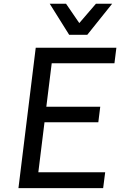

<svg xmlns="http://www.w3.org/2000/svg" viewBox="-20 -974 640 994"><path d="M75.5 0 165 -727H582.5L572.5 -646.5H207L252.5 -685L216.5 -394.5L179.5 -421.5H499L489 -341H184L214 -370.5L172.5 -34L138 -82H524.5L514 0ZM338 -794 237.5 -954.5H322L390.5 -854.5L476.5 -954.5H560.5L432 -794Z"/></svg>

Font: Spline Sans Mono
Style: Italic
Weight: 400
Italic angle: -4°
Monospace: yes
Designer: Eben Sorkin, Mirko Velimirovic
Foundry: Sorkin Type
Version: Version 1.004